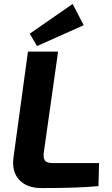

<svg xmlns="http://www.w3.org/2000/svg" viewBox="-20 -952 568 975"><path d="M405 -824 168 -718 131 -781 349 -932ZM275 -690 202 -175Q199 -149 208.5 -136.5Q218 -124 247 -124H483L480 -7Q382 3 190 3Q116 3 77 -39.5Q38 -82 49 -156L122 -690Z"/></svg>

Font: Ezarion
Style: Bold Italic
Weight: 700
Italic angle: -8°
Designer: Natanael Gama
Version: Version 1.001;PS 001.001;hotconv 1.0.70;makeotf.lib2.5.58329